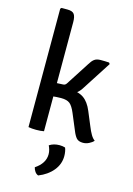

<svg xmlns="http://www.w3.org/2000/svg" viewBox="-145 -808 790 1142"><g transform="rotate(15 250.0 -237.0)"><path d="M175.5 0Q155.5 4 127.5 4Q101 4 80 0V-729L86.5 -735.5H123Q154.5 -735.5 165 -720.2Q175.5 -705 175.5 -672ZM433.5 -101Q445.5 -71 456.8 -52Q468 -33 481.5 -23.5Q471.5 -11.5 453.2 -2.5Q435 6.5 416.5 6.5Q389 6.5 376.2 -8Q363.5 -22.5 352.5 -50.5L311 -149.5Q294.5 -189 276.8 -203Q259 -217 223 -217Q209.5 -217 194.5 -216Q179.5 -215 161.5 -213L126.5 -209.5V-281H257.5Q312 -281 344.8 -258.5Q377.5 -236 398.5 -185ZM336.5 -311.5Q317 -278.5 288 -264Q259 -249.5 218.5 -249.5H136V-294.5L211 -298Q219.5 -298 225 -301.2Q230.5 -304.5 235 -312L326.5 -454Q338.5 -474.5 352.5 -485.5Q366.5 -496.5 392 -496.5Q406.5 -496.5 418.2 -496.2Q430 -496 443.5 -495L449.5 -487ZM321.5 61Q325.5 69 328 83.5Q330.5 98 330.5 111.5Q330.5 161.5 298 201.2Q265.5 241 210 263Q198 259 189.5 247Q181 235 178 221Q237.5 181.5 237.5 125.5Q237.5 112 233.8 98.2Q230 84.5 224.5 73.5Q250.5 56 287.5 56Q306 56 321.5 61Z"/></g></svg>

Font: Signika Negative Light
Style: Regular
Weight: 400
Version: Version 2.001